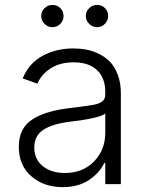

<svg xmlns="http://www.w3.org/2000/svg" viewBox="-20 -750 596 782"><path d="M193.4 -639.2Q175.3 -639.2 161.6 -652.8Q147.9 -666.5 147.9 -684.6Q147.9 -703.6 161.6 -716.8Q175.3 -730 193.4 -730Q212.9 -730 225.8 -717Q238.8 -704.1 238.8 -684.6Q238.8 -666.5 225.6 -652.8Q212.4 -639.2 193.4 -639.2ZM375 -639.2Q356.9 -639.2 343.3 -652.8Q329.6 -666.5 329.6 -684.6Q329.6 -703.6 343.3 -716.8Q356.9 -730 375 -730Q394.5 -730 407.5 -717Q420.4 -704.1 420.4 -684.6Q420.4 -666.5 407.2 -652.8Q394 -639.2 375 -639.2ZM235.8 12.2Q158.7 12.2 107.7 -32Q56.6 -76.2 56.6 -152.3Q56.6 -191.9 71.5 -220.2Q86.4 -248.5 115.7 -266.1Q145 -283.7 180.9 -293.9Q216.8 -304.2 266.1 -310.1Q350.1 -320.3 364.3 -323.7Q401.9 -332 407.2 -353Q408.7 -357.9 408.7 -363.3V-376Q408.7 -432.6 375.2 -464.4Q341.8 -496.1 280.3 -496.1Q224.6 -496.1 186.5 -471.7Q148.4 -447.3 132.3 -409.2L72.3 -430.7Q98.6 -493.7 154.3 -523.2Q210 -552.7 278.3 -552.7Q305.7 -552.7 330.8 -548.1Q356 -543.5 382.3 -530.8Q408.7 -518.1 428 -498.3Q447.3 -478.5 459.7 -445.6Q472.2 -412.6 472.2 -370.6V0H408.7V-86.4H404.8Q385.3 -45.4 342 -16.6Q298.8 12.2 235.8 12.2ZM244.1 -45.4Q317.9 -45.4 363.3 -92.8Q408.7 -140.1 408.7 -209V-288.1Q389.2 -269 266.1 -254.4Q193.4 -245.6 156.5 -221.2Q119.6 -196.8 119.6 -149.4Q119.6 -101.1 154.5 -73.2Q189.5 -45.4 244.1 -45.4Z"/></svg>

Font: Interop Light
Style: Regular
Weight: 300
Designer: Rasmus Andersson, Google, Jang Haemin
Foundry: jhaemin
Version: Version 1.007